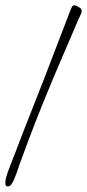

<svg xmlns="http://www.w3.org/2000/svg" viewBox="-32 -629 322 710"><path d="M133.3 -343.3Q139.2 -357.9 174.3 -450.4Q209.5 -543 228.5 -591.3Q232.4 -601.1 235.1 -605.2Q237.8 -609.4 242.7 -609.4Q248 -609.4 258.8 -603Q270 -597.2 270 -588.4Q270 -584.5 268.6 -580.3Q267.1 -576.2 263.7 -569.3Q260.3 -562.5 258.8 -559.1Q251 -541 215.1 -457.3Q179.2 -373.5 164.1 -337.9Q148.9 -302.2 123.3 -238.8Q97.7 -175.3 78.6 -124.5L40 -20.5Q39.1 -18.1 35.4 -6.6Q31.7 4.9 28.3 13.9Q24.9 22.9 20.3 33.9Q15.6 44.9 10.7 51.8Q5.9 58.6 1.5 59.6Q-2.4 60.5 -3.4 60.5Q-12.2 60.5 -12.2 49.3Q-12.2 40 -10.3 30.8Q-7.8 20.5 -1 1.5Q5.9 -17.6 15.1 -40.5Q24.4 -63.5 26.4 -69.3Q45.9 -121.6 83.3 -216.1Q120.6 -310.5 133.3 -343.3Z"/></svg>

Font: Sintesa 4
Style: 4
Weight: 400
Version: Version 001.000